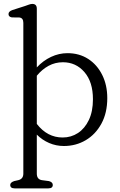

<svg xmlns="http://www.w3.org/2000/svg" viewBox="-20 -752 628 1004"><path d="M172.5 -706.5V-399.5Q205.5 -435 247 -454.5Q288.5 -474 333 -474Q394.5 -474 441.2 -443.8Q488 -413.5 514.5 -360.2Q541 -307 541 -239Q541 -162 510.5 -105.8Q480 -49.5 428.5 -19Q377 11.5 314 11.5Q273.5 11.5 237 -4.2Q200.5 -20 172.5 -48V156Q172.5 185.5 198.5 190L236 195Q256 200.5 256 215Q256 233 233 233H56.5Q33.5 233 33.5 215Q33.5 202 54 195L76 190Q102 183.5 102 156V-632.5Q102 -658.5 81 -660.5L42 -661Q24.5 -664 24.5 -678.5Q24.5 -692.5 45 -699.5L110.5 -720.5Q121.5 -724.5 131.5 -728Q141.5 -731.5 149 -731.5Q172.5 -731.5 172.5 -706.5ZM309 -426.5Q268.5 -426.5 234 -407.8Q199.5 -389 172.5 -356V-104Q227.5 -33 307.5 -33Q352 -33 387.8 -56.5Q423.5 -80 444.8 -124.8Q466 -169.5 466 -233Q466 -323.5 421.5 -375Q377 -426.5 309 -426.5Z"/></svg>

Font: Fraunces 9pt S100 Light
Style: Regular
Weight: 300
Version: Version 1.000; ttfautohint (v1.8.3)